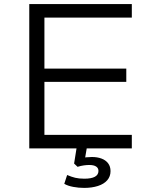

<svg xmlns="http://www.w3.org/2000/svg" viewBox="-20 -725 750 938"><path d="M123 0V-705H624V-639H197V-390H597V-325H197V-66H624V0ZM391 193Q364 193 337.5 188Q311 183 294 173L308 130Q329 139 347.5 143.5Q366 148 392 148Q426 148 443.5 138.5Q461 129 461 110Q461 96 449.5 88.5Q438 81 416 81Q404 81 389.5 83Q375 85 359 90L342 74L357 -20H407L394 57L371 49Q387 45 401.5 43.5Q416 42 429 42Q455 42 475.5 49.5Q496 57 508 72.5Q520 88 520 111Q520 137 504 155.5Q488 174 458.5 183.5Q429 193 391 193Z"/></svg>

Font: Nunito Sans 7pt SemiExpanded Light
Style: Regular
Weight: 300
Width: 6
Designer: Vernon Adams
Foundry: Vernon Adams
Version: Version 3.101;gftools[0.9.27]